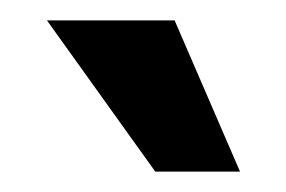

<svg xmlns="http://www.w3.org/2000/svg" viewBox="-20 -748 280 188"><path d="M132 -580 26 -728H151L215 -580Z"/></svg>

Font: Inclusive Sans Medium
Style: Regular
Weight: 500
Designer: Olivia King
Foundry: Olivia King
Version: Version 2.004